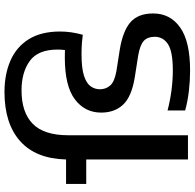

<svg xmlns="http://www.w3.org/2000/svg" viewBox="-26 -832 868 856"><g transform="rotate(-90 408.0 -404.0)"><path d="M16 -453.5V-543.5H125Q128.5 -678.5 206.8 -748.2Q285 -818 426 -818Q504.5 -818 565.5 -791.5Q626.5 -765 661 -710Q695.5 -655 695.5 -570Q695.5 -520.5 681 -469Q665 -471 644.2 -472.8Q623.5 -474.5 595 -474.5Q533 -474.5 499 -463.8Q465 -453 451.5 -434.2Q438 -415.5 438 -392.5Q438 -366 454.8 -346.8Q471.5 -327.5 519 -319L615 -304Q697.5 -290.5 736.8 -256.5Q776 -222.5 776 -155Q776 -79 713.5 -34.8Q651 9.5 521.5 9.5Q477 9.5 431.2 4.2Q385.5 -1 343.5 -12.5V-91Q387.5 -79.5 433.2 -73.5Q479 -67.5 522 -67.5Q606 -67.5 639 -89Q672 -110.5 672 -148.5Q672 -179.5 654.2 -196.5Q636.5 -213.5 588 -222L492 -237Q405.5 -251 369.8 -288.8Q334 -326.5 334 -387Q334 -460 393.5 -504.5Q453 -549 579 -549Q594.5 -549 613 -548.5Q615 -566 615 -581.5Q615 -668.5 564.2 -705.2Q513.5 -742 433 -742Q335 -742 284 -692Q233 -642 233 -533.5V0H125V-453.5Z"/></g></svg>

Font: Encode Sans Expanded Medium
Style: Regular
Weight: 500
Width: 7
Designer: Multiple Designers
Foundry: Impallari Type
Version: Version 3.000; ttfautohint (v1.8.3) -l 8 -r 50 -G 200 -x 14 